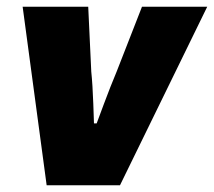

<svg xmlns="http://www.w3.org/2000/svg" viewBox="-20 -548 633 568"><path d="M118 0 47 -528H241L250 -336Q252 -317 253.5 -293Q255 -269 256 -241Q257 -213 258 -183H266Q277 -213 287 -239.5Q297 -266 306.5 -290.5Q316 -315 325 -336L400 -528H593L335 0Z"/></svg>

Font: Archivo SemiCondensed Black
Style: Italic
Weight: 900
Width: 4
Italic angle: -10°
Designer: Hector Gatti
Foundry: Omnibus-Type
Version: Version 2.001